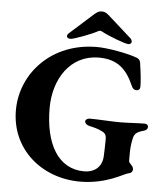

<svg xmlns="http://www.w3.org/2000/svg" viewBox="-58 -894 834 960"><g transform="rotate(5 359.5 -414.5)"><path d="M270 -693C285 -693 371 -725 402 -742C407 -745 410 -746 414 -746C418 -746 422 -745 426 -742C459 -724 543 -692 560 -692C570 -692 576 -698 576 -705C576 -710 574 -716 569 -721L465 -814C442 -835 433 -843 414 -843C396 -843 387 -835 364 -814L259 -720C254 -716 251 -710 251 -705C251 -698 258 -693 270 -693ZM379 14C514 14 597 -46 619 -49C633 -51 638 -61 638 -70C638 -78 634 -84 628 -91C621 -98 615 -104 615 -111V-143C615 -169 616 -189 622 -218C627 -245 636 -257 674 -267C685 -270 694 -276 694 -288C694 -298 686 -303 677 -303C636 -303 592 -299 553 -299C511 -299 445 -304 400 -304C391 -304 379 -298 379 -289C379 -277 392 -269 403 -267C421 -263 448 -257 467 -246C484 -239 489 -225 489 -211C489 -193 488 -146 487 -129C487 -73 451 -39 395 -39C265 -39 196 -159 196 -340C196 -483 275 -612 420 -612C513 -612 560 -567 595 -487C600 -475 606 -466 622 -466C632 -466 639 -473 639 -486C639 -514 634 -558 627 -604C625 -618 618 -624 607 -628C564 -645 460 -664 406 -664C177 -664 29 -498 29 -314C29 -119 186 14 379 14Z"/></g></svg>

Font: EB Garamond
Style: Bold
Weight: 700
Designer: Georg Duffner and Octavio Pardo
Foundry: Georg Duffner
Version: Version 1.000;PS 001.000;hotconv 1.0.88;makeotf.lib2.5.64775